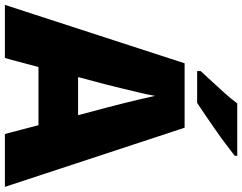

<svg xmlns="http://www.w3.org/2000/svg" viewBox="-120 -846 967 766"><g transform="rotate(90 363.0 -463.5)"><path d="M515 0 480 -134H248L212 0H0L233 -717H490L726 0ZM409 -409Q404 -428 395 -463.5Q386 -499 377 -537Q368 -575 363 -599Q359 -575 350.5 -539Q342 -503 333.5 -468Q325 -433 319 -409L288 -292H440ZM602 -917Q584 -903 557 -882.5Q530 -862 499 -840.5Q468 -819 439.5 -799.5Q411 -780 391 -767H264V-781Q281 -800 305 -825.5Q329 -851 353 -878Q377 -905 393 -927H602Z"/></g></svg>

Font: Noto Sans Khmer UI Black
Style: Regular
Weight: 900
Designer: Danh Hong and the Monotype Design Team
Foundry: Monotype Imaging Inc.
Version: Version 2.002; ttfautohint (v1.8.4.7-5d5b)